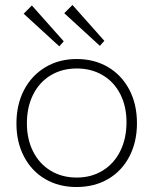

<svg xmlns="http://www.w3.org/2000/svg" viewBox="-20 -742 616 771"><path d="M46 -246Q46 -322 76.5 -380.5Q107 -439 162 -472Q217 -505 288 -505Q359 -505 414 -472.5Q469 -440 499.5 -381.5Q530 -323 530 -247Q530 -172 499.5 -113.5Q469 -55 414 -23Q359 9 287 9Q216 9 161.5 -23Q107 -55 76.5 -113Q46 -171 46 -246ZM488 -251Q488 -315 463 -364Q438 -413 392.5 -440Q347 -467 288 -467Q229 -467 183.5 -439.5Q138 -412 113 -362Q88 -312 88 -247Q88 -183 113 -133.5Q138 -84 183.5 -56.5Q229 -29 288 -29Q347 -29 392.5 -57Q438 -85 463 -135.5Q488 -186 488 -251ZM75 -687 108 -720 236 -576 218 -556ZM238 -689 271 -722 399 -578 381 -558Z"/></svg>

Font: Bellota Text Light
Style: Regular
Weight: 300
Designer: Kemie Guaida
Foundry: Kemie Guaida
Version: Version 4.001